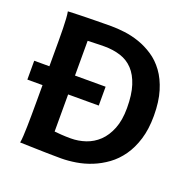

<svg xmlns="http://www.w3.org/2000/svg" viewBox="-127 -847 986 981"><g transform="rotate(20 366.0 -356.5)"><path d="M87.9 -417V-558.1Q87.9 -592.3 87.2 -621.8Q86.4 -651.4 85 -674.8Q83.5 -698.2 80.6 -712.9Q91.3 -713.4 108.2 -714.1Q125 -714.8 145.3 -715.3Q165.5 -715.8 188 -716.3Q210.4 -716.8 232.9 -717Q255.4 -717.3 276.4 -717.5Q297.4 -717.8 314.9 -717.8Q348.6 -717.8 388.4 -712.9Q428.2 -708 468.5 -694.1Q508.8 -680.2 546.1 -655.5Q583.5 -630.9 612.5 -591.3Q641.6 -551.8 658.9 -495.1Q676.3 -438.5 676.3 -361.3Q676.3 -288.6 659.2 -233.2Q642.1 -177.7 613.5 -137.2Q585 -96.7 547.4 -69.3Q509.8 -42 468.5 -25.4Q427.2 -8.8 384.8 -2Q342.3 4.9 304.7 4.9Q292 4.9 275.9 4.6Q259.8 4.4 241.7 4.2Q223.6 3.9 204.8 3.4Q186 2.9 168 2.4Q126 1.5 80.6 0Q83.5 -14.6 84.7 -37.6Q85.9 -60.5 86.7 -89.4Q87.4 -118.2 87.6 -152.1Q87.9 -186 87.9 -222.2V-314.5H5.4V-417ZM227.1 -417H393.6V-314.5H227.1V-112.8Q241.2 -111.3 264.2 -109.6Q287.1 -107.9 316.4 -107.9Q357.4 -107.9 396.5 -121.1Q435.5 -134.3 466.1 -163.3Q496.6 -192.4 515.1 -238.8Q533.7 -285.2 533.7 -351.6Q533.7 -424.3 517.8 -473.6Q502 -522.9 473.6 -553Q445.3 -583 405.5 -595.7Q365.7 -608.4 318.4 -608.4Q308.1 -608.4 295.7 -608.2Q283.2 -607.9 270.5 -607.4Q257.8 -606.9 246.3 -606.7Q234.9 -606.4 227.1 -606Z"/></g></svg>

Font: Andika New Basic
Style: Bold
Weight: 700
Designer: Victor Gaultney, Annie Olsen, Pablo Ugerman
Foundry: SIL International
Version: Version 5.500; ttfautohint (v1.8.3)